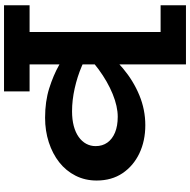

<svg xmlns="http://www.w3.org/2000/svg" viewBox="-15 -711 944 954"><g transform="rotate(90 457.0 -234.0)"><path d="M565 14Q484 14 419 -6.5Q354 -27 303.5 -55.5Q253 -84 216 -109V-216Q256 -191 308.5 -168.5Q361 -146 419.5 -133Q478 -120 533 -120Q574 -120 606 -128.5Q638 -137 660.5 -153Q683 -169 694.5 -190.5Q706 -212 706 -237Q706 -271 688.5 -295.5Q671 -320 638.5 -333.5Q606 -347 560 -347Q509 -347 447.5 -322Q386 -297 324 -251.5Q262 -206 209 -144V-257Q259 -322 320.5 -373.5Q382 -425 453.5 -454.5Q525 -484 602 -484Q680 -484 742 -454.5Q804 -425 840.5 -371Q877 -317 877 -242Q877 -185 853 -137.5Q829 -90 786.5 -56.5Q744 -23 687 -4.5Q630 14 565 14ZM6 218V91H434V218ZM139 209V-560H6V-686H300V209Z"/></g></svg>

Font: BioRhyme SemiExpanded ExtraBold
Style: Regular
Weight: 800
Width: 6
Designer: Aoife Mooney
Foundry: Aoife Mooney Type
Version: Version 1.600;gftools[0.9.33]